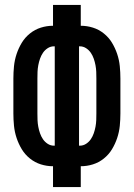

<svg xmlns="http://www.w3.org/2000/svg" viewBox="-20 -755 540 775"><path d="M194 0V-84Q169 -84 145 -91.5Q121 -99 101 -115Q81 -131 68 -152.5Q55 -174 47 -198Q39 -222 36.5 -247Q34 -272 34 -297V-438Q34 -463 36.5 -488Q39 -513 47 -537Q55 -561 68 -582.5Q81 -604 101 -620Q121 -636 145 -643.5Q169 -651 194 -651V-735H306V-651Q331 -651 355 -643.5Q379 -636 399 -620Q419 -604 432 -582.5Q445 -561 453 -537Q461 -513 463.5 -488Q466 -463 466 -438V-297Q466 -272 463.5 -247Q461 -222 453 -198Q445 -174 432 -152.5Q419 -131 399 -115Q379 -99 355 -91.5Q331 -84 306 -84V0ZM198 -167H201V-568H198Q184 -568 172.5 -560.5Q161 -553 153.5 -542Q146 -531 141.5 -518Q137 -505 134.5 -491.5Q132 -478 131.5 -465Q131 -452 131 -438V-297Q131 -283 131.5 -270Q132 -257 134.5 -243.5Q137 -230 141.5 -217Q146 -204 153.5 -193Q161 -182 172.5 -174.5Q184 -167 198 -167ZM302 -167Q316 -167 327.5 -174.5Q339 -182 346.5 -193Q354 -204 358.5 -217Q363 -230 365.5 -243.5Q368 -257 368.5 -270Q369 -283 369 -297V-438Q369 -452 368.5 -465Q368 -478 365.5 -491.5Q363 -505 358.5 -518Q354 -531 346.5 -542Q339 -553 327.5 -560.5Q316 -568 302 -568H299V-167Z"/></svg>

Font: Iosevka Fixed
Style: Bold
Weight: 700
Monospace: yes
Designer: Belleve Invis
Foundry: Belleve Invis
Version: Version 32.3.0